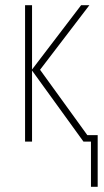

<svg xmlns="http://www.w3.org/2000/svg" viewBox="-20 -548 403 743"><path d="M358 175V-25H318L135 -278L326 -528H294L104 -279V-528H77V0H104V-275L303 0H332V175Z"/></svg>

Font: Noto Sans Display SemiCondensed Thin
Style: Regular
Weight: 250
Width: 4
Designer: Monotype Design team
Foundry: Monotype Imaging Inc.
Version: 1.000